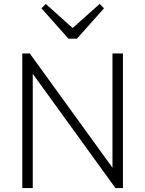

<svg xmlns="http://www.w3.org/2000/svg" viewBox="-20 -953 736 973"><path d="M93 0V-682H131L550 -103V-682H603V0H565L146 -579V0ZM485 -933 507 -911 370 -757H327L190 -911L212 -933L348 -811Z"/></svg>

Font: Outfit ExtraLight
Style: Regular
Weight: 200
Designer: Rodrigo Fuenzalida
Foundry: fragTYPE
Version: Version 1.100; ttfautohint (v1.8.4.7-5d5b);gftools[0.9.27]